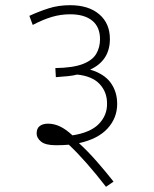

<svg xmlns="http://www.w3.org/2000/svg" viewBox="-20 -652 591 739"><path d="M93 -591Q130 -608 167.5 -620Q205 -632 250 -632Q321 -632 362 -597Q403 -562 403 -502Q403 -419 327 -384Q381 -368 406 -333.5Q431 -299 431 -252Q431 -198 394 -157.5Q357 -117 284 -101Q318 -70 353 -30Q388 10 417 47L388 67Q309 -35 245 -95Q221 -93 195 -93Q155 -93 138 -107Q121 -121 121 -138Q121 -158 133 -167Q145 -176 165 -176Q188 -176 210.5 -165.5Q233 -155 259 -131Q329 -142 361 -175.5Q393 -209 392 -254Q392 -298 363.5 -328.5Q335 -359 277 -365Q262 -361 242.5 -359Q223 -357 195 -355L193 -390Q261 -391 298.5 -405.5Q336 -420 350.5 -445Q365 -470 365 -501Q365 -548 335 -572.5Q305 -597 250 -597Q214 -597 180 -587Q146 -577 106 -556Z"/></svg>

Font: Noto Sans ExtraLight
Style: Regular
Weight: 200
Designer: Monotype Design Team
Foundry: Monotype Imaging Inc.
Version: Version 2.007